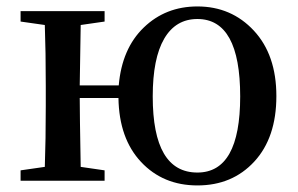

<svg xmlns="http://www.w3.org/2000/svg" viewBox="-20 -561 924 596"><path d="M592.8 -25.4Q725.6 -25.4 725.6 -261.7Q725.6 -502 592.8 -502Q525.4 -502 489.7 -440.9Q454.1 -379.9 454.1 -261.7Q454.1 -25.4 592.8 -25.4ZM227.5 -295.9H348.6Q358.4 -410.2 426.3 -475.6Q494.1 -541 592.8 -541Q698.2 -541 768.1 -465.8Q837.9 -390.6 837.9 -262.7Q837.9 -133.8 769.5 -59.6Q701.2 14.6 592.8 14.6Q486.3 14.6 418 -58.1Q349.6 -130.9 347.7 -256.8H227.5Q227.5 -210 230.5 -43L304.7 -32.2V0H43.9V-32.2L119.1 -43Q122.1 -127 122.1 -232.4V-293.9Q122.1 -400.4 119.1 -483.4L43.9 -494.1V-526.4H304.7V-494.1L230.5 -483.4Q227.5 -319.3 227.5 -295.9Z"/></svg>

Font: GenYoMin TW TTF SemiBold
Style: Regular
Weight: 600
Version: Version 1.300